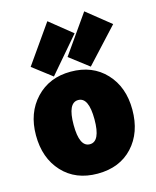

<svg xmlns="http://www.w3.org/2000/svg" viewBox="-129 -951 866 1066"><g transform="rotate(-15 303.5 -418.0)"><path d="M576 -267Q576 -135 501 -54Q426 27 299 27Q173 27 97.5 -54.5Q22 -136 22 -267Q22 -396 99 -477.5Q176 -559 299 -559Q424 -559 500 -478Q576 -397 576 -267ZM299 -142Q359 -142 359 -269Q359 -396 299 -396Q239 -396 239 -269Q239 -142 299 -142ZM247 -863 376 -759 203 -557 92 -642ZM459 -863 596 -753 415 -557 304 -642Z"/></g></svg>

Font: Repo
Style: ExtraBlack
Weight: 1000
Designer: Stefan Peev
Foundry: Context Ltd
Version: Version 001.000